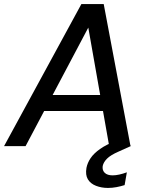

<svg xmlns="http://www.w3.org/2000/svg" viewBox="-37 -720 735 946"><path d="M-17 0 364 -700H474L606 0H501L398 -584L89 0ZM116 -173 156 -252H513L526 -173ZM495 206Q463 206 436 195.5Q409 185 396 163.5Q383 142 389 107Q394 82 409.5 59Q425 36 456 14Q487 -8 537 -27L591 -49L607 0L547 27Q508 44 490.5 61.5Q473 79 469 98Q466 119 479 131.5Q492 144 518 144Q533 144 551 140Q569 136 588 129L577 192Q558 198 537 202Q516 206 495 206Z"/></svg>

Font: DM Sans 16pt Medium
Style: Italic
Weight: 500
Italic angle: -10°
Version: Version 4.004;gftools[0.9.30]